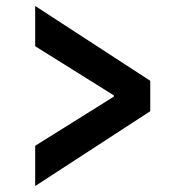

<svg xmlns="http://www.w3.org/2000/svg" viewBox="-20 -654 640 644"><path d="M98 -30V-165L362 -330V-334L98 -499V-634L484 -383V-281Z"/></svg>

Font: Source Code Pro ExtraBold
Style: Italic
Weight: 800
Italic angle: -11°
Monospace: yes
Designer: Paul D. Hunt, Teo Tuominen
Foundry: Adobe Systems Incorporated
Version: Version 1.016;hotconv 1.0.116;makeotfexe 2.5.65601